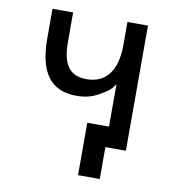

<svg xmlns="http://www.w3.org/2000/svg" viewBox="-78 -618 759 828"><g transform="rotate(10 301.0 -204.0)"><path d="M318.4 -89.8H413.6V-276.4Q400.4 -251.5 371.1 -233.9Q371.6 -234.4 367.7 -231.9Q363.8 -229.5 348.6 -220.7Q327.6 -208.5 304 -202.4Q280.3 -196.3 252 -196.3Q167.5 -196.3 126.5 -251Q85.4 -305.7 85.4 -417.5V-547.9H175.8V-417.5Q175.8 -343.8 201.4 -309.1Q227.1 -274.4 282.2 -274.4Q346.2 -274.4 379.9 -318.8Q413.6 -363.3 413.6 -447.3V-547.9H503.4V0H413.6V139.6H318.4Z"/></g></svg>

Font: Hack
Style: Regular
Weight: 400
Monospace: yes
Designer: Christopher Simpkins
Foundry: Christopher Simpkins
Version: Version 2.019; ttfautohint (v1.4.1) -l 4 -r 80 -G 350 -x 0 -